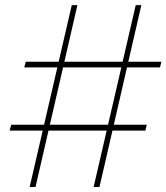

<svg xmlns="http://www.w3.org/2000/svg" viewBox="-20 -748 665 768"><path d="M354.5 0 522.9 -727.5H545.4L377.9 0ZM18.6 -225.6 24.9 -249H566.9L561.5 -225.6ZM98.6 0 267.1 -727.5H289.6L122.1 0ZM77.1 -478.5 83 -501H625.5L620.1 -478.5Z"/></svg>

Font: Inter 20pt Thin
Style: Italic
Weight: 250
Italic angle: -9.3988°
Version: Version 4.001;git-66647c0bb